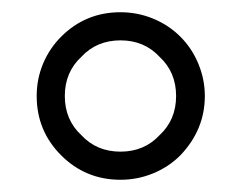

<svg xmlns="http://www.w3.org/2000/svg" viewBox="-20 -722 395 314"><path d="M80 -468Q40 -508 40 -565Q40 -593 50.5 -618Q61 -643 80 -662Q120 -702 177 -702Q205 -702 230.5 -691.5Q256 -681 275 -662Q294 -643 304.5 -617.5Q315 -592 315 -565Q315 -510 275 -468Q256 -449 230.5 -438.5Q205 -428 177 -428Q120 -428 80 -468ZM113 -629Q86 -604 86 -565Q86 -526 113 -501Q138 -474 177 -474Q216 -474 241 -501Q268 -526 268 -565Q268 -604 241 -629Q216 -656 177 -656Q138 -656 113 -629Z"/></svg>

Font: Sulphur Point Light
Style: Regular
Weight: 300
Designer: Noponies / Dale Sattler
Foundry: Noponies
Version: Version 1.000; ttfautohint (v1.8)